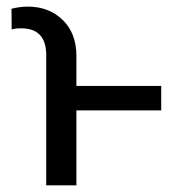

<svg xmlns="http://www.w3.org/2000/svg" viewBox="-20 -558 520 578"><path d="M119.1 0V-396Q117.2 -472.7 43.9 -472.7Q24.4 -472.7 15.1 -469.2L14.6 -531.7Q40 -538.1 63.5 -538.1Q127.4 -538.1 168.7 -498Q210 -458 210 -389.6V-299.3H465.3V-225.6H210V0Z"/></svg>

Font: Roboto
Style: Regular
Weight: 400
Designer: Google
Version: Version 2.001047; 2015